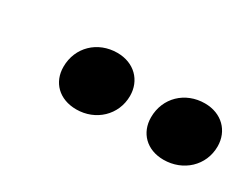

<svg xmlns="http://www.w3.org/2000/svg" viewBox="-34 -937 553 433"><g transform="rotate(30 242.5 -720.5)"><path d="M167 -642C217 -642 257 -679 257 -729C257 -769 228 -799 184 -799C133 -799 94 -762 94 -711C94 -671 122 -642 167 -642ZM394 -642C445 -642 485 -679 485 -729C485 -769 456 -799 412 -799C361 -799 322 -762 322 -711C322 -671 350 -642 394 -642Z"/></g></svg>

Font: Fira Sans
Style: Bold Italic
Weight: 700
Italic angle: -8°
Designer: bBox Type GmbH & Carrois Corporate GbR & Edenspiekermann AG
Foundry: bBox Type GmbH & Carrois Corporate GbR & Edenspiekermann AG
Version: Version 4.301;PS 004.301;hotconv 1.0.88;makeotf.lib2.5.64775